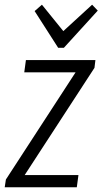

<svg xmlns="http://www.w3.org/2000/svg" viewBox="-33 -795 435 815"><path d="M-8 -33 308 -519 307 -488H70L77 -540H372L368 -507L51 -20V-52H300L293 0H-13ZM382 -750 238 -592H214L114 -748L145 -775L243 -654H226L358 -775Z"/></svg>

Font: Pathway Extreme Condensed ExtraLight
Style: Italic
Weight: 250
Width: 3
Italic angle: -8°
Version: Version 1.001;gftools[0.9.26]